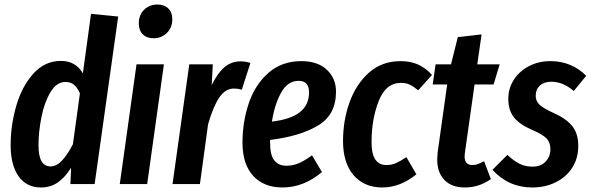

<svg xmlns="http://www.w3.org/2000/svg" viewBox="-20 -813 2614 848"><path d="M502 -740 398 0H291L294 -72Q267 -29 235 -7Q203 15 161 15Q97 15 62 -34.5Q27 -84 27 -172Q27 -260 52 -346Q77 -432 127.5 -488Q178 -544 249 -544Q314 -544 346 -489L382 -752ZM150 -171Q150 -78 203 -78Q229 -78 253 -103Q277 -128 302 -176L333 -401Q321 -427 306.5 -439Q292 -451 269 -451Q230 -451 203 -406Q176 -361 163 -295.5Q150 -230 150 -171Z M704 -529 630 0H509L583 -529ZM593 -709Q593 -747 616.5 -770Q640 -793 675 -793Q706 -793 723.5 -775.5Q741 -758 741 -728Q741 -691 717 -667.5Q693 -644 659 -644Q628 -644 610.5 -661.5Q593 -679 593 -709Z M1086 -535 1048 -417Q1030 -422 1013 -422Q975 -422 948 -381.5Q921 -341 899 -264L863 0H742L816 -529H920L915 -437Q940 -489 970.5 -515.5Q1001 -542 1043 -542Q1063 -542 1086 -535Z M1464 -408Q1464 -306 1384.5 -258.5Q1305 -211 1173 -195V-181Q1173 -128 1191.5 -104.5Q1210 -81 1245 -81Q1274 -81 1299.5 -92Q1325 -103 1358 -127L1402 -53Q1321 15 1228 15Q1145 15 1098 -36.5Q1051 -88 1051 -183Q1051 -275 1079 -357.5Q1107 -440 1166 -491.5Q1225 -543 1311 -543Q1383 -543 1423.5 -505Q1464 -467 1464 -408ZM1345 -405Q1345 -456 1299 -456Q1251 -456 1222 -404.5Q1193 -353 1181 -276Q1265 -286 1305 -318Q1345 -350 1345 -405Z M1888 -482 1827 -414Q1807 -431 1790 -439Q1773 -447 1751 -447Q1684 -447 1652.5 -366.5Q1621 -286 1621 -186Q1621 -132 1638 -108Q1655 -84 1687 -84Q1709 -84 1728.5 -92.5Q1748 -101 1775 -119L1819 -43Q1747 15 1669 15Q1588 15 1541.5 -39.5Q1495 -94 1495 -190Q1495 -281 1524 -361.5Q1553 -442 1610 -492.5Q1667 -543 1749 -543Q1793 -543 1826.5 -528Q1860 -513 1888 -482Z M2033 -136Q2032 -131 2032 -122Q2032 -84 2067 -84Q2079 -84 2090 -88Q2101 -92 2118 -101L2148 -22Q2096 15 2033 15Q1975 15 1943 -18Q1911 -51 1911 -109Q1911 -118 1913 -140L1955 -440H1891L1904 -529H1972L2002 -649L2107 -661L2088 -529H2187L2160 -440H2076Z M2569 -478 2514 -411Q2467 -452 2415 -452Q2383 -452 2364.5 -435Q2346 -418 2346 -390Q2346 -366 2363.5 -350Q2381 -334 2427 -313Q2481 -289 2507.5 -256Q2534 -223 2534 -169Q2534 -114 2507.5 -72.5Q2481 -31 2434.5 -8Q2388 15 2331 15Q2226 15 2155 -63L2221 -129Q2247 -104 2273 -90.5Q2299 -77 2331 -77Q2370 -77 2390.5 -100Q2411 -123 2411 -154Q2411 -184 2394 -201.5Q2377 -219 2331 -239Q2275 -263 2250 -294.5Q2225 -326 2225 -377Q2225 -422 2249 -460Q2273 -498 2315.5 -520.5Q2358 -543 2411 -543Q2459 -543 2499 -526Q2539 -509 2569 -478Z"/></svg>

Font: Fira Sans Extra Condensed Medium
Style: Italic
Weight: 500
Width: 3
Italic angle: -8°
Designer: Carrois Corporate & Edenspiekermann AG
Foundry: Carrois Corporate GbR & Edenspiekermann AG
Version: Version 4.203